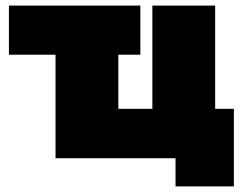

<svg xmlns="http://www.w3.org/2000/svg" viewBox="-20 -567 870 688"><path d="M179 0V-371H12V-547H483V-371H404V-177H526V-547H751V-177H818V101H609V0Z"/></svg>

Font: Montserrat Black
Style: Regular
Weight: 900
Designer: Julieta Ulanovsky
Foundry: Julieta Ulanovsky
Version: Version 9.000; ttfautohint (v1.8.4.7-5d5b)